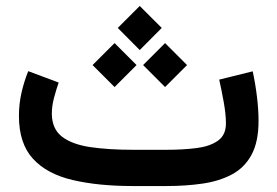

<svg xmlns="http://www.w3.org/2000/svg" viewBox="-20 -624 930 644"><path d="M538.6 0H425.3Q309.1 0 223.1 -20.3Q137.2 -40.5 90.3 -91.8Q43.5 -143.1 43.5 -235.4Q43.5 -275.4 52.2 -313.5Q61 -351.6 74.7 -385.3L176.8 -347.2Q168.9 -324.7 161.4 -296.6Q153.8 -268.6 153.8 -242.7Q154.3 -190.9 188.7 -165Q223.1 -139.2 284.2 -130.4Q345.2 -121.6 425.3 -121.6H539.6Q593.3 -121.6 638.4 -127.2Q683.6 -132.8 710.7 -151.9Q737.8 -170.9 737.8 -210Q737.8 -240.2 730.7 -280Q723.6 -319.8 715.3 -356.9L827.6 -384.8Q836.9 -341.8 842 -298.6Q847.2 -255.4 847.2 -218.8Q847.2 -147.9 823.5 -104.5Q799.8 -61 757.3 -38.6Q714.8 -16.1 658.9 -8.1Q603 0 538.6 0ZM448.7 -604 522.5 -530.3 448.7 -456.1 375 -530.3ZM533.7 -479.5 607.4 -405.8 533.7 -332 460 -405.8ZM364.3 -479.5 438 -405.8 364.3 -332 290.5 -405.8Z"/></svg>

Font: Vazirmatn UI FD SemiBold
Style: Regular
Weight: 600
Designer: Saber Rastikerdar
Foundry: Saber Rastikerdar
Version: Version 33.003